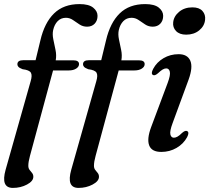

<svg xmlns="http://www.w3.org/2000/svg" viewBox="-27 -733 1023 939"><path d="M58 -418.5Q58 -438.5 86.5 -438.5H147L170.5 -535.5Q190.5 -621.5 237.2 -667.2Q284 -713 362 -713Q407 -713 428.5 -695.8Q450 -678.5 450 -655.5Q450 -632 436 -617.2Q422 -602.5 399 -602.5Q378.5 -602.5 362.2 -613.2Q346 -624 330 -635Q314 -646 295.5 -646Q271 -646 255 -629.5Q239 -613 233 -586Q228.5 -565.5 233.8 -540.2Q239 -515 244.5 -488.8Q250 -462.5 245.5 -438H331.5Q359.5 -438 359.5 -419.5Q359.5 -406.5 345.5 -397.5Q331.5 -388.5 309.5 -388.5H232.5L119.5 29.5Q111.5 58.5 111.5 77.5Q111.5 90 117.8 98Q124 106 130 113.2Q136 120.5 136 131.5Q136 153 105 169.5Q74 186 36 186Q-24.5 186 0.5 97L123 -336Q131.5 -364.5 124 -377.5Q116.5 -390.5 83.5 -394.5Q68 -400.5 63 -406.2Q58 -412 58 -418.5ZM379 -418.5Q379 -438.5 407.5 -438.5H468L491.5 -535.5Q511.5 -621.5 558.2 -667.2Q605 -713 683 -713Q728 -713 749.5 -695.8Q771 -678.5 771 -655.5Q771 -632 757 -617.2Q743 -602.5 720 -602.5Q699.5 -602.5 683.2 -613.2Q667 -624 651 -635Q635 -646 616.5 -646Q592 -646 576 -629.5Q560 -613 554 -586Q549.5 -565.5 554.8 -540.2Q560 -515 565.5 -488.8Q571 -462.5 566.5 -438H652.5Q680.5 -438 680.5 -419.5Q680.5 -406.5 666.5 -397.5Q652.5 -388.5 630.5 -388.5H553.5L440.5 29.5Q432.5 58.5 432.5 77.5Q432.5 90 438.8 98Q445 106 451 113.2Q457 120.5 457 131.5Q457 153 426 169.5Q395 186 357 186Q296.5 186 321.5 97L444 -336Q452.5 -364.5 445 -377.5Q437.5 -390.5 404.5 -394.5Q389 -400.5 384 -406.2Q379 -412 379 -418.5ZM883.5 -563.5Q851 -563.5 834 -581.2Q817 -599 820 -624Q823 -653.5 849 -675.2Q875 -697 914 -697Q947.5 -697 963.2 -679.2Q979 -661.5 976 -636Q973 -605.5 947.2 -584.5Q921.5 -563.5 883.5 -563.5ZM817 -130.5Q802.5 -91.5 806.2 -75.5Q810 -59.5 823.5 -59.5Q831.5 -59.5 841 -64.8Q850.5 -70 863.5 -83Q879 -96.5 888 -92Q900.5 -86 888 -62Q870 -29 836.2 -9.5Q802.5 10 762 10Q715 10 702.8 -21.5Q690.5 -53 712 -111L793 -327.5Q807.5 -366.5 803.5 -382.5Q799.5 -398.5 786 -398.5Q778 -398.5 768.8 -393.2Q759.5 -388 746 -375Q730.5 -361.5 721.5 -366Q709.5 -372 722 -396Q739.5 -429 772.8 -448.5Q806 -468 846.5 -468Q889.5 -468 903.5 -436.5Q917.5 -405 895.5 -344Z"/></svg>

Font: Fraunces 9pt
Style: Italic
Weight: 400
Italic angle: -16°
Version: Version 1.000;[b76b70a41]